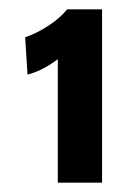

<svg xmlns="http://www.w3.org/2000/svg" viewBox="-20 -778 289 412"><path d="M104 -386V-651Q87.5 -638.5 71.2 -630.2Q55 -622 39 -618L34 -698Q59 -706.5 84.5 -723.2Q110 -740 124 -758H199V-386Z"/></svg>

Font: Cabin Resolve
Style: Bold-Resolve
Weight: 700
Designer: Pablo Impallari
Foundry: Pablo Impallari. http://www.impallari.com Igino Marini. http://www.ikern.com
Version: Version 3.001